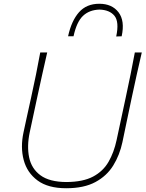

<svg xmlns="http://www.w3.org/2000/svg" viewBox="-20 -992 774 1021"><path d="M332 9Q235.5 9 179.8 -32.2Q124 -73.5 106 -141.2Q88 -209 105 -288Q111 -317.5 122 -366.8Q133 -416 145.5 -473.5Q160 -539.5 171.5 -596Q183 -652.5 194 -713H231Q217 -652.5 204.5 -595.8Q192 -539 177.5 -472.5L138 -288Q122.5 -214.5 135 -154.8Q147.5 -95 195.2 -59.8Q243 -24.5 333 -24Q421.5 -24.5 475 -53Q528.5 -81.5 557.2 -131.5Q586 -181.5 600 -247L648.5 -473Q663 -540 674.5 -597Q686 -654 697 -713H734Q720 -654 707.5 -596.8Q695 -539.5 680.5 -472.5Q665.5 -402 652 -336.8Q638.5 -271.5 631 -236Q616.5 -167.5 582.2 -112Q548 -56.5 487.2 -23.8Q426.5 9 332 9ZM598 -798Q614.5 -876 588.8 -907.8Q563 -939.5 509 -941Q455 -939.5 421.2 -907.5Q387.5 -875.5 371 -799H342Q360 -881.5 400 -926.8Q440 -972 508 -972Q575.5 -972 610.2 -926.8Q645 -881.5 627 -799Z"/></svg>

Font: Commissioner Flair Thin
Style: Italic
Weight: 100
Italic angle: -12°
Designer: Kostas Bartsokas
Foundry: Kostas Bartsokas
Version: Version 1.000; ttfautohint (v1.8.3)